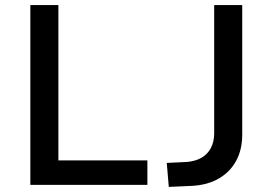

<svg xmlns="http://www.w3.org/2000/svg" viewBox="-20 -725 1069 753"><path d="M99 0V-705H209V-96H558V0ZM642 8 634 -86 715 -90Q747 -93 770.5 -106.5Q794 -120 807 -144.5Q820 -169 820 -203V-705H930V-197Q930 -138 906 -94Q882 -50 837.5 -24.5Q793 1 732 4Z"/></svg>

Font: Nunito Sans 8pt SemiBold
Style: Regular
Weight: 600
Version: Version 3.101;gftools[0.9.27]